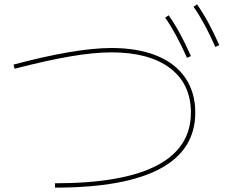

<svg xmlns="http://www.w3.org/2000/svg" viewBox="-20 -865 1040 880"><path d="M855 -349Q855 -480 759.5 -552.5Q664 -625 491 -625Q410 -625 302 -606.5Q194 -588 47 -550L42 -569Q328 -645 491 -645Q611 -645 697.5 -610Q784 -575 829.5 -508Q875 -441 875 -349Q875 -178 713.5 -91.5Q552 -5 232 -5V-25Q543 -25 699 -106.5Q855 -188 855 -349ZM753 -795Q806 -720 855 -608L837 -600Q786 -715 737 -784ZM883 -845Q936 -770 985 -658L967 -650Q916 -765 867 -834Z"/></svg>

Font: Enso Thin
Style: Regular
Weight: 100
Designer: Coji Morishita
Foundry: UNDERFOREST DESIGN
Version: Version 1.000